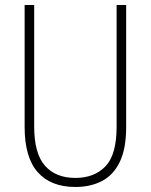

<svg xmlns="http://www.w3.org/2000/svg" viewBox="-20 -734 600 764"><path d="M482 -228Q482 -142 456.5 -89.5Q431 -37 385.5 -13.5Q340 10 280 10Q182 10 130 -49Q78 -108 78 -229V-714H116V-231Q116 -123 159 -74.5Q202 -26 280 -26Q355 -26 399.5 -72Q444 -118 444 -229V-714H482Z"/></svg>

Font: Noto Sans Khmer UI Condensed ExtraLight
Style: Regular
Weight: 200
Width: 3
Designer: Danh Hong and the Monotype Design Team
Foundry: Monotype Imaging Inc.
Version: Version 2.002; ttfautohint (v1.8.4.7-5d5b)